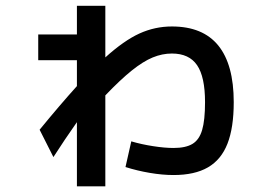

<svg xmlns="http://www.w3.org/2000/svg" viewBox="-20 -619 978 679"><path d="M423.8 -28.3 444.3 -119.1Q480.5 -108.4 521.5 -102.1Q562.5 -95.7 593.8 -95.7Q636.7 -95.7 660.6 -110.1Q684.6 -124.5 694.8 -159.2Q705.1 -193.8 705.1 -257.8Q705.1 -347.2 677 -388.4Q648.9 -429.7 587.9 -429.7Q553.7 -429.7 520 -415.8Q486.3 -401.9 446 -369.6Q405.8 -337.4 352.5 -281.7V40H252V-187Q209 -126 168.9 -63.5L120.1 -160.2Q192.4 -248.5 252 -314.5V-406.2H115.2V-497.1H252V-598.6H352.5V-416Q418.5 -475.6 473.1 -500.5Q527.8 -525.4 587.9 -525.4Q697.3 -525.4 752 -458Q806.6 -390.6 806.6 -257.8Q806.6 -167.5 784.4 -110.8Q762.2 -54.2 715.3 -27.1Q668.5 0 593.8 0Q554.2 0 509.8 -7.6Q465.3 -15.1 423.8 -28.3Z"/></svg>

Font: Pretendard SemiBold
Style: Regular
Weight: 600
Designer: Base glyphs from Inter by Rasmus Andersson; Hangeul glyphs from Noto Sans CJK(Source Han Sans) by Jang Soo-young and Kan
Foundry: Kil Hyung-jin
Version: Version 1.309